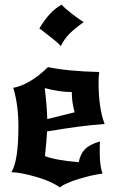

<svg xmlns="http://www.w3.org/2000/svg" viewBox="-20 -772 501 824"><path d="M236 32Q201 6 135 -13Q69 -32 29 -33Q59 -81 59 -230Q59 -322 37 -395Q109 -409 186 -484Q272 -466 406 -463Q403 -445 403 -418Q403 -308 429 -240Q330 -233 182 -208Q181 -179 173 -102Q220 -84 318 -76Q324 -110 344 -131Q364 -152 409 -165Q408 -149 408 -119Q408 -60 420 -27Q378 -22 320 -4.5Q262 13 236 32ZM172 -394Q181 -321 183 -261L300 -290Q288 -336 288 -377Q235 -377 172 -394ZM149 -650Q193 -725 245 -752Q256 -738 288.5 -713Q321 -688 339 -677Q301 -650 278.5 -627.5Q256 -605 241 -574Q234 -583 217 -597Q200 -611 176 -629.5Q152 -648 149 -650Z"/></svg>

Font: NewRocker
Style: Regular
Weight: 400
Designer: Pablo Impallari, Brenda Gallo, Rodrigo Fuenzalida
Foundry: Pablo Impallari, Brenda Gallo, Rodrigo Fuenzalida
Version: Version 1.000